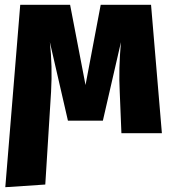

<svg xmlns="http://www.w3.org/2000/svg" viewBox="-20 -553 712 797"><path d="M607 -533 652 0H484L477 -172Q472 -266 482 -378L407 -52H262L187 -378Q198 -279 192 -172L168 213L2 224L64 -533H271L335 -200L398 -533Z"/></svg>

Font: FiraGO ExtraBold
Style: Regular
Weight: 800
Designer: bBox Type
Foundry: bBox Type GmbH
Version: Version 1.001;PS 001.001;hotconv 1.0.88;makeotf.lib2.5.64775